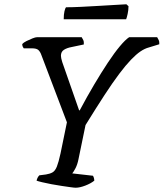

<svg xmlns="http://www.w3.org/2000/svg" viewBox="-20 -878 765 898"><path d="M334 0Q327 0 309.5 -2.5Q292 -5 268 -8.5Q244 -12 220.5 -16.5Q197 -21 178 -25.5Q159 -30 151 -33Q153 -41 156 -47Q159 -53 164 -58L195 -62Q214 -65 226 -72Q238 -79 246 -99Q254 -119 263 -160L293 -306L173 -622Q168 -636 159.5 -644Q151 -652 129 -652H91Q89 -654 86.5 -659.5Q84 -665 84 -672Q90 -679 104 -686Q118 -693 132 -698.5Q146 -704 153 -704H362Q366 -698 369.5 -690.5Q373 -683 372 -670L315 -658Q293 -654 279 -645Q265 -636 265 -617Q265 -613 266.5 -605Q268 -597 271 -588L350 -362H353Q387 -426 420.5 -482.5Q454 -539 484.5 -585Q515 -631 540.5 -661.5Q566 -692 584 -704H715Q718 -699 722 -691Q726 -683 725 -671L676 -656Q657 -651 637 -637.5Q617 -624 592.5 -598.5Q568 -573 537.5 -532.5Q507 -492 468.5 -433Q430 -374 380 -293L347 -133Q342 -108 333 -91Q324 -74 318 -67L415 -56Q416 -55 418.5 -48Q421 -41 421 -33Q405 -20 379 -10Q353 0 334 0ZM278 -788Q278 -811 281.5 -825.5Q285 -840 289 -844Q319 -844 359.5 -846Q400 -848 442 -850.5Q484 -853 518.5 -855Q553 -857 571 -858L581 -849Q581 -831 577 -813Q573 -795 570 -788Z"/></svg>

Font: Texturina Medium 12pt
Style: Italic
Weight: 400
Italic angle: -11°
Version: Version 1.002